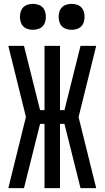

<svg xmlns="http://www.w3.org/2000/svg" viewBox="-20 -972 540 992"><path d="M477 0H396L313 -332H290V0H210V-332H187L104 0H23L114 -368L23 -735H104L187 -403H210V-735H290V-403H313L396 -735H477L386 -367ZM350 -818Q337 -818 323.5 -822Q310 -826 300.5 -835.5Q291 -845 287 -858.5Q283 -872 283 -885Q283 -898 287 -911.5Q291 -925 300.5 -934.5Q310 -944 323.5 -948Q337 -952 350 -952Q363 -952 376.5 -948Q390 -944 399.5 -934.5Q409 -925 413 -911.5Q417 -898 417 -885Q417 -872 413 -858.5Q409 -845 399.5 -835.5Q390 -826 376.5 -822Q363 -818 350 -818ZM150 -818Q137 -818 123.5 -822Q110 -826 100.5 -835.5Q91 -845 87 -858.5Q83 -872 83 -885Q83 -898 87 -911.5Q91 -925 100.5 -934.5Q110 -944 123.5 -948Q137 -952 150 -952Q163 -952 176.5 -948Q190 -944 199.5 -934.5Q209 -925 213 -911.5Q217 -898 217 -885Q217 -872 213 -858.5Q209 -845 199.5 -835.5Q190 -826 176.5 -822Q163 -818 150 -818Z"/></svg>

Font: Iosevka Custom Medium
Style: Regular
Weight: 500
Monospace: yes
Designer: Belleve Invis
Foundry: Belleve Invis
Version: Version 32.5.0; ttfautohint (v1.8.4)